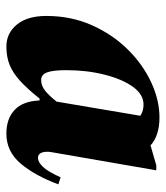

<svg xmlns="http://www.w3.org/2000/svg" viewBox="21 -531 520 602"><g transform="rotate(90 281.0 -230.0)"><path d="M126 10Q84 10 57 -23Q30 -56 30 -115Q30 -193 59 -258Q88 -323 135 -370.5Q182 -418 238 -444Q294 -470 348 -470Q405 -470 436 -442L498 -460H514L457 -131Q454 -113 458.5 -101Q463 -89 475 -89Q488 -89 503 -104.5Q518 -120 536 -160L558 -153Q531 -80 493 -35Q455 10 399 10Q352 10 324.5 -16Q297 -42 295 -94H289Q258 -55 233 -32.5Q208 -10 183 0Q158 10 126 10ZM200 -178Q200 -136 207 -117.5Q214 -99 231 -99Q249 -99 265 -112Q281 -125 299 -148V-150L343 -410Q328 -420 308 -420Q276 -420 252 -386.5Q228 -353 214 -297.5Q200 -242 200 -178Z"/></g></svg>

Font: Spectral ExtraBold
Style: Italic
Weight: 800
Italic angle: -10°
Designer: Jean-Baptiste Levee
Foundry: Production Type
Version: Version 2.001